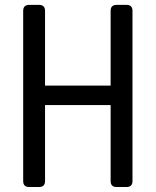

<svg xmlns="http://www.w3.org/2000/svg" viewBox="-20 -752 626 772"><path d="M97.7 0Q73.2 0 73.2 -23.9V-708.5Q73.2 -732.4 97.7 -732.4H136.7Q161.1 -732.4 161.1 -708.5V-407.7H424.8V-708.5Q424.8 -732.4 449.2 -732.4H488.3Q512.7 -732.4 512.7 -708.5V-23.9Q512.7 0 488.3 0H449.2Q424.8 0 424.8 -23.9V-329.6H161.1V-23.9Q161.1 0 136.7 0Z"/></svg>

Font: Simply Mono
Style: Book
Weight: 400
Designer: Wojciech Kalinowski "wmk69" (wmk69@o2.pl)
Foundry: Wojciech Kalinowski "wmk69" (wmk69@o2.pl)
Version: Version 1.0.0